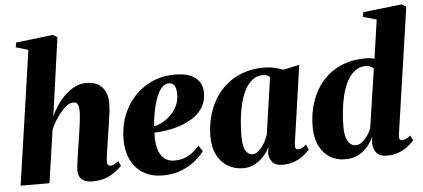

<svg xmlns="http://www.w3.org/2000/svg" viewBox="-54 -935 2343 1064"><g transform="rotate(-5 1118.0 -402.5)"><path d="M419 11Q394 11 376.5 3Q359 -5 350.2 -20.5Q341.5 -36 341.5 -58Q341.5 -67.5 343.8 -85.8Q346 -104 349.2 -126.8Q352.5 -149.5 356.2 -173Q360 -196.5 363 -216.5Q366.5 -239.5 370 -263Q373.5 -286.5 376.5 -308.2Q379.5 -330 381.2 -348.5Q383 -367 383 -380.5Q382.5 -400 380 -411.8Q377.5 -423.5 370.5 -428.8Q363.5 -434 351 -434Q335 -434 317.2 -421.5Q299.5 -409 282.2 -388.5Q265 -368 249.8 -343.5Q234.5 -319 224.5 -294.5L181.5 0H21L129.5 -746L61 -766.5L65.5 -792.5L272 -817L296 -802L235 -367.5Q248 -396 267.5 -425.5Q287 -455 312.8 -480Q338.5 -505 368.8 -520.2Q399 -535.5 433.5 -535.5Q471.5 -535.5 497.2 -520.8Q523 -506 536.5 -478.5Q550 -451 550 -413Q550 -389.5 546.8 -361Q543.5 -332.5 538.8 -303.2Q534 -274 530 -247Q527.5 -228.5 524.2 -207.5Q521 -186.5 517.8 -165.8Q514.5 -145 512 -126.8Q509.5 -108.5 508.5 -95.5Q508.5 -77.5 514.5 -72.2Q520.5 -67 527 -67Q535.5 -67 546.5 -71.8Q557.5 -76.5 571.5 -89L584.5 -61Q574.5 -50 552.8 -32.8Q531 -15.5 498 -2.2Q465 11 419 11Z M1043 -102.5Q1029.5 -82.5 998.5 -55.5Q967.5 -28.5 920.8 -8.2Q874 12 812 12Q758.5 12 720.5 -6.2Q682.5 -24.5 658.2 -54.8Q634 -85 622.8 -123Q611.5 -161 611.5 -200Q611 -274 634.5 -335.8Q658 -397.5 700.5 -443Q743 -488.5 800.2 -513.8Q857.5 -539 925 -539Q979.5 -539 1013 -524.2Q1046.5 -509.5 1062.2 -484.2Q1078 -459 1078 -427.5Q1078.5 -381 1059 -347.5Q1039.5 -314 1006.8 -291.5Q974 -269 935 -255.2Q896 -241.5 856.8 -235.2Q817.5 -229 785.5 -228Q783.5 -192.5 788 -162.5Q792.5 -132.5 804 -110.8Q815.5 -89 835.2 -76.8Q855 -64.5 883.5 -64.5Q917 -64.5 943.2 -75.5Q969.5 -86.5 989.2 -103Q1009 -119.5 1022.5 -135.5ZM889 -493.5Q864 -493.5 846 -471.2Q828 -449 815.8 -414Q803.5 -379 796.2 -339Q789 -299 786.5 -263.5Q802.5 -266 821.8 -274.8Q841 -283.5 860 -297.8Q879 -312 895 -331.8Q911 -351.5 920.5 -376.5Q930 -401.5 929.5 -431.5Q929 -466 918 -479.8Q907 -493.5 889 -493.5Z M1555 -99Q1552.5 -80.5 1557.2 -73.8Q1562 -67 1571.5 -67Q1581.5 -67 1591.8 -71.8Q1602 -76.5 1616 -89L1629 -60.5Q1617 -45.5 1595.5 -28.8Q1574 -12 1544.5 -0.5Q1515 11 1478 11Q1437.5 11 1420 -11Q1402.5 -33 1403.5 -62L1408 -94Q1397 -70 1376 -46Q1355 -22 1325.8 -5.5Q1296.5 11 1259.5 11Q1211.5 11 1173.8 -11.5Q1136 -34 1114.2 -76.5Q1092.5 -119 1092.5 -179Q1092.5 -235.5 1106 -288Q1119.5 -340.5 1146 -385.2Q1172.5 -430 1212.2 -463.5Q1252 -497 1304.2 -515.8Q1356.5 -534.5 1421 -534.5Q1451.5 -534.5 1479 -528Q1506.5 -521.5 1528 -513.5L1617.5 -532.5ZM1450.5 -478.5Q1446 -484 1437 -489Q1428 -494 1414 -494Q1378 -494 1352.2 -473.2Q1326.5 -452.5 1309.2 -417.8Q1292 -383 1282 -340Q1272 -297 1268 -252.5Q1264 -208 1264 -168Q1264 -127.5 1271.2 -104.2Q1278.5 -81 1291 -71.2Q1303.5 -61.5 1318.5 -61.5Q1330 -61.5 1342.2 -69.5Q1354.5 -77.5 1366 -91.2Q1377.5 -105 1387.5 -123.5Q1397.5 -142 1404.5 -162.5Z M2134 -99Q2131.5 -81.5 2135.8 -74.2Q2140 -67 2150 -67Q2159.5 -67 2170.8 -71.8Q2182 -76.5 2196 -89L2209.5 -60.5Q2197.5 -46 2176.2 -29.2Q2155 -12.5 2125.5 -0.8Q2096 11 2059 11Q2016 11 1998.8 -12.5Q1981.5 -36 1982 -67L1985 -101Q1975 -75 1953.8 -49.2Q1932.5 -23.5 1901 -6.2Q1869.5 11 1826.5 11Q1778.5 11 1741.2 -12Q1704 -35 1682.8 -78.8Q1661.5 -122.5 1661.5 -184.5Q1661.5 -239 1674.2 -291Q1687 -343 1712.5 -387.5Q1738 -432 1777 -465.5Q1816 -499 1868.5 -517.8Q1921 -536.5 1987 -536.5Q2000.5 -536.5 2013.5 -534.8Q2026.5 -533 2036 -530L2067 -745.5L1991.5 -766.5L1996.5 -792.5L2213 -817L2236.5 -802ZM2027.5 -475.5Q2022.5 -482.5 2011.5 -488.2Q2000.5 -494 1984 -494Q1948 -494 1921.8 -473Q1895.5 -452 1878 -417.2Q1860.5 -382.5 1850.2 -340Q1840 -297.5 1835.8 -252.8Q1831.5 -208 1831.5 -169Q1831.5 -129 1840 -105.5Q1848.5 -82 1862.2 -71.8Q1876 -61.5 1891.5 -61.5Q1909.5 -61.5 1926.8 -75.2Q1944 -89 1957.8 -109.2Q1971.5 -129.5 1978.5 -148Z"/></g></svg>

Font: Merriweather 96pt Black
Style: Italic
Weight: 900
Italic angle: -7.8°
Version: Version 2.101